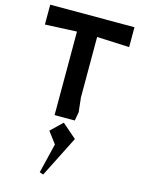

<svg xmlns="http://www.w3.org/2000/svg" viewBox="-158 -796 950 1288"><g transform="rotate(15 317.5 -151.5)"><path d="M245 0V-580L25 -570V-708H610V-570L385 -580V-160L396 -60L385 0ZM274 405 248 396 298 190 238 110 318 33 418 120Z"/></g></svg>

Font: Rowdies Light
Style: Regular
Weight: 300
Designer: Jaikishan Patel
Version: Version 1.000; ttfautohint (v1.8.3)